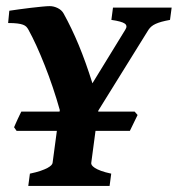

<svg xmlns="http://www.w3.org/2000/svg" viewBox="-20 -613 586 633"><path d="M540.5 -547.4Q524.4 -544.4 512.9 -541.3Q501.5 -538.1 493.4 -534.4Q485.4 -530.8 479.7 -526.1Q474.1 -521.5 469.7 -515.1L304.2 -248.5L303.7 -245.1H423.8L433.6 -233.9L408.2 -181.6H294.9L280.8 -75.7Q280.3 -72.8 282.7 -68.6Q285.2 -64.5 292.5 -59.6Q299.8 -54.7 313 -49.8Q326.2 -44.9 346.7 -40.5L341.3 0H73.2L78.6 -40.5Q99.6 -44.9 113.8 -49.8Q127.9 -54.7 136.5 -59.3Q145 -64 148.9 -68.1Q152.8 -72.3 153.3 -75.7L167.5 -181.6H34.7L26.4 -193.4Q27.8 -196.8 31 -204.1Q34.2 -211.4 37.8 -219.2Q41.5 -227.1 44.9 -234.1Q48.3 -241.2 50.3 -245.1H176.3L177.2 -250Q166.5 -288.1 153.8 -325.7Q141.1 -363.3 127.4 -397.7Q113.8 -432.1 100.1 -462.2Q86.4 -492.2 73.7 -515.1Q70.8 -520.5 66.9 -524.7Q63 -528.8 55.9 -531.5Q48.8 -534.2 37.4 -535.6Q25.9 -537.1 6.8 -537.1L10.7 -577.6Q24.4 -579.6 43.5 -582.3Q62.5 -585 81.8 -587.2Q101.1 -589.4 117.9 -591.1Q134.8 -592.8 144 -592.8Q157.2 -592.8 170.2 -586.4Q183.1 -580.1 189.5 -568.8Q216.3 -520.5 239.5 -464.6Q262.7 -408.7 284.7 -338.4L393.1 -515.1Q401.4 -527.8 391.4 -535.2Q381.3 -542.5 347.2 -547.4L352.5 -587.9H545.9Z"/></svg>

Font: Gentium Book Basic
Style: Bold Italic
Weight: 700
Italic angle: -8°
Designer: J. Victor Gaultney and Annie Olsen
Foundry: SIL International
Version: Version 1.102; 2013; Maintenance release